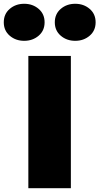

<svg xmlns="http://www.w3.org/2000/svg" viewBox="-80 -996 526 1016"><path d="M210 -878Q210 -922 241.5 -949Q273 -976 318 -976Q363 -976 394.5 -949Q426 -922 426 -878Q426 -834 394.5 -807Q363 -780 318 -780Q273 -780 241.5 -807Q210 -834 210 -878ZM-60 -878Q-60 -922 -28.5 -949Q3 -976 48 -976Q93 -976 124.5 -949Q156 -922 156 -878Q156 -834 124.5 -807Q93 -780 48 -780Q3 -780 -28.5 -807Q-60 -834 -60 -878ZM70 -700H295V0H70Z"/></svg>

Font: Jost* Black
Style: Regular
Weight: 900
Version: Version 3.7